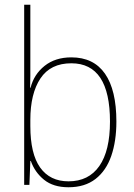

<svg xmlns="http://www.w3.org/2000/svg" viewBox="-20 -780 565 810"><path d="M108 -509Q108 -488 108 -459.5Q108 -431 107 -410H109Q123 -466 168 -502Q213 -538 281 -538Q375 -538 423 -469Q471 -400 471 -267Q471 -185 449.5 -122.5Q428 -60 383 -25Q338 10 269 10Q205 10 166 -21.5Q127 -53 110 -101H108L104 0H82V-760H108ZM281 -513Q193 -513 150.5 -449Q108 -385 108 -274V-248Q108 -131 149.5 -73Q191 -15 269 -15Q354 -15 399 -79.5Q444 -144 444 -267Q444 -513 281 -513Z"/></svg>

Font: Noto Sans Lao UI SemCond Thin
Style: Regular
Weight: 100
Width: 4
Designer: Monotype Design Team
Foundry: Monotype Imaging Inc.
Version: Version 2.000; ttfautohint (v1.8.4.7-5d5b)